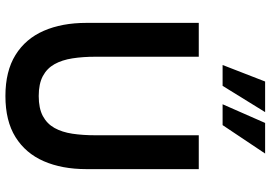

<svg xmlns="http://www.w3.org/2000/svg" viewBox="-165 -820 999 709"><g transform="rotate(90 334.5 -465.5)"><path d="M334.5 14Q243 14 183 -23.2Q123 -60.5 93.8 -127.5Q64.5 -194.5 64.5 -285V-700H189.5V-318Q189.5 -272 195.5 -233.5Q201.5 -195 217 -167.2Q232.5 -139.5 261 -124.2Q289.5 -109 334.5 -109Q380 -109 408.5 -124.2Q437 -139.5 452.5 -167.2Q468 -195 473.8 -233.5Q479.5 -272 479.5 -318V-700H604.5V-285Q604.5 -194.5 575.2 -127.5Q546 -60.5 486.2 -23.2Q426.5 14 334.5 14ZM220 -788 281 -945H394L297 -788ZM365 -788 434 -945H547L442 -788Z"/></g></svg>

Font: Cabin
Style: Bold
Weight: 700
Width: 4
Designer: Pablo Impallari
Foundry: Pablo Impallari. http://www.impallari.com Igino Marini. http://www.ikern.com
Version: Version 3.001